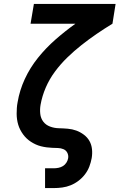

<svg xmlns="http://www.w3.org/2000/svg" viewBox="-20 -755 640 980"><path d="M210 205V104H254Q266 104 278.5 101.5Q291 99 301.5 92.5Q312 86 319 75Q326 64 328 52Q330 37 323.5 24.5Q317 12 304 6.5Q291 1 276 0.5Q261 0 246.5 -0.5Q232 -1 217.5 -3Q203 -5 189 -8.5Q175 -12 162 -18Q149 -24 137.5 -31.5Q126 -39 116 -48.5Q106 -58 98 -69Q90 -80 83.5 -92.5Q77 -105 73 -118.5Q69 -132 67 -146Q65 -160 65 -174.5Q65 -189 66 -204Q67 -219 70 -234Q80 -294 106.5 -351.5Q133 -409 173.5 -459.5Q214 -510 263 -553Q312 -596 365 -634H136L153 -735H570L554 -634Q513 -609 473.5 -582Q434 -555 396 -525Q358 -495 323.5 -461.5Q289 -428 260.5 -389.5Q232 -351 213.5 -308Q195 -265 187 -220Q183 -197 185.5 -174Q188 -151 201 -134Q214 -117 235.5 -109Q257 -101 280 -100.5Q303 -100 326 -98Q349 -96 369.5 -88.5Q390 -81 408 -67.5Q426 -54 436.5 -35.5Q447 -17 449.5 6Q452 29 448 52Q444 74 436 95Q428 116 414 134.5Q400 153 381 167.5Q362 182 341 190.5Q320 199 298 202Q276 205 254 205Z"/></svg>

Font: Iosevka Slab Extended Oblique
Style: Bold
Weight: 700
Width: 7
Italic angle: -9°
Monospace: yes
Designer: Belleve Invis
Foundry: Belleve Invis
Version: Version 11.1.1; ttfautohint (v1.8.3)